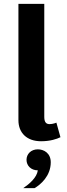

<svg xmlns="http://www.w3.org/2000/svg" viewBox="-20 -720 348 990"><path d="M175 50C140 50 116.7 74.2 116.7 104.2C116.7 134.2 140 158.3 175 158.3C170 195.8 131.7 228.3 100 250H158.3C188.3 232.5 241.7 188.3 241.7 116.7C241.7 70 206.7 50 175 50ZM291.7 -12.5 270.8 -87.5C270.8 -87.5 253.3 -80 235.8 -80C221.7 -80 208.3 -85.8 208.3 -116.7V-700H75V-100C75 -35 118.3 8.3 191.7 8.3C239.2 8.3 273.3 -3.3 291.7 -12.5Z"/></svg>

Font: BoonHome
Style: Bold
Weight: 700
Designer: Sungsit Sawaiwan
Foundry: Sungsit Sawaiwan
Version: Version 0.2